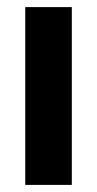

<svg xmlns="http://www.w3.org/2000/svg" viewBox="-20 -520 273 540"><path d="M51 -500V0H182V-500Z"/></svg>

Font: LT Wave Alt Bold
Style: Regular
Weight: 700
Designer: Daniel Lyons
Version: Version 2.5 (Glyphs App)